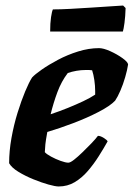

<svg xmlns="http://www.w3.org/2000/svg" viewBox="-20 -674 483 694"><path d="M192 0Q180 0 155 -7Q130 -14 100.5 -26Q71 -38 46.5 -53Q22 -68 13 -84Q13 -128 21.5 -175.5Q30 -223 43.5 -266.5Q57 -310 71 -343.5Q85 -377 96 -394Q106 -405 131 -422.5Q156 -440 190 -458Q224 -476 262.5 -488Q301 -500 338 -500Q354 -500 378.5 -489Q403 -478 422.5 -464Q442 -450 443 -441Q440 -421 432.5 -395Q425 -369 415 -346Q405 -323 396 -310Q378 -291 336.5 -269.5Q295 -248 245 -229Q195 -210 151 -197Q145 -164 144 -152.5Q143 -141 142 -124Q148 -117 164.5 -108Q181 -99 199 -92.5Q217 -86 227 -86Q234 -86 247.5 -96.5Q261 -107 277.5 -123Q294 -139 309.5 -155Q325 -171 334 -183Q343 -183 355 -175.5Q367 -168 369 -163Q355 -138 337 -109.5Q319 -81 297.5 -56Q276 -31 250 -15.5Q224 0 192 0ZM163 -261Q196 -272 225.5 -284Q255 -296 280.5 -308Q306 -320 324 -332Q324 -335 324 -338Q324 -341 324 -345Q324 -364 321 -384.5Q318 -405 313 -420Q307 -421 301.5 -421Q296 -421 290 -421Q273 -421 256 -418Q239 -415 225 -410Q202 -380 187.5 -341Q173 -302 163 -261ZM161.3 -560Q161.3 -591 164.5 -612Q167.6 -633 171.2 -640Q198.2 -640 235.1 -642Q272 -644 309.8 -646.5Q347.6 -649 378.2 -651Q408.8 -653 425 -654L434 -645Q433.1 -615 430 -591.5Q426.8 -568 424.1 -560Z"/></svg>

Font: Texturina Medium 12pt Black
Style: Italic
Weight: 900
Italic angle: -11°
Version: Version 1.002